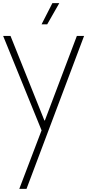

<svg xmlns="http://www.w3.org/2000/svg" viewBox="-26 -863 556 1224"><path d="M97 341 239 -32 -6 -634H41L257 -95H260L464 -634H510L143 341ZM239 -708 308 -843H352L275 -708Z"/></svg>

Font: Matangi Light
Style: Regular
Weight: 300
Designer: Prashant Pant
Foundry: The Graphic Ant
Version: Version 3.002